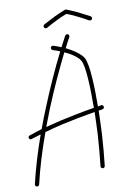

<svg xmlns="http://www.w3.org/2000/svg" viewBox="-89 -796 598 906"><g transform="rotate(-10 209.5 -343.5)"><path d="M180 -691C175 -688 174 -682 176 -677C179 -672 185 -671 190 -673C208 -684 227 -693 245 -702C261 -710 277 -717 291 -722C305 -717 321 -710 337 -702C355 -693 374 -684 392 -673C397 -671 403 -672 406 -677C408 -682 407 -688 402 -691C383 -701 364 -711 346 -720C327 -729 310 -736 295 -742C292 -743 290 -743 287 -742C272 -736 255 -729 236 -720C218 -711 199 -701 180 -691ZM5 44C4 49 7 55 13 56C18 57 24 54 25 48C42 -26 67 -108 97 -190C124 -198 152 -205 182 -212C230 -223 283 -233 342 -243C341 -208 340 -172 338 -135C335 -88 331 -38 325 14C324 19 328 24 334 25C339 26 344 22 345 16C351 -37 355 -86 358 -134C360 -172 361 -210 362 -246C368 -247 374 -248 381 -249C386 -250 390 -255 389 -261C388 -266 383 -270 377 -269C372 -268 367 -267 362 -266V-271C362 -310 362 -359 359 -402C356 -448 350 -487 340 -503C329 -520 307 -537 281 -552C274 -556 267 -559 260 -563C268 -580 277 -596 286 -612C288 -617 287 -623 282 -626C277 -628 271 -627 268 -622C259 -606 250 -589 241 -571C228 -577 215 -581 204 -585C199 -586 193 -583 191 -578C190 -573 193 -567 198 -565C209 -562 220 -558 232 -553C193 -476 154 -389 118 -300C105 -269 93 -238 82 -207C61 -200 40 -194 21 -187C16 -186 13 -180 15 -175C16 -170 22 -167 27 -169C42 -174 57 -178 73 -183C45 -105 22 -27 5 44ZM136 -293C172 -382 212 -468 250 -545C257 -542 264 -538 271 -535C294 -522 314 -507 322 -493C332 -477 336 -442 339 -401C342 -358 342 -310 342 -271C342 -268 342 -266 342 -263C281 -253 227 -242 178 -231C152 -225 128 -219 105 -213C115 -240 126 -266 136 -293Z"/></g></svg>

Font: Mistral SingleLine OTF-SVG Regular
Style: Regular
Weight: 300
Designer: François Chastanet, Élisa Garzelli, Anais Alves, Morgane Autin
Foundry: institut supérieur des arts et du design Toulouse / isdaT
Version: Version 1.000;hotconv 1.0.117;makeotfexe 2.5.65602 DEVELOPME